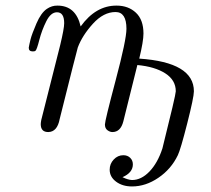

<svg xmlns="http://www.w3.org/2000/svg" viewBox="-20 -462 755 688"><path d="M83 -291Q85 -303.2 89.6 -321.5Q94.2 -339.8 110.6 -377.9Q127 -416 147.9 -430.2Q166 -442.4 186 -441.9Q252 -441.9 269 -367.2Q323.2 -442.4 397.9 -441.9Q439.9 -441.9 467 -416.5Q494.1 -391.1 494.1 -341.8Q494.1 -314 479 -252Q674.8 -238.8 674.8 -134.8Q674.8 -113.8 650.9 -19.8Q627 74.2 617.2 94.2Q593.3 144 547.6 175Q502 206.1 453.1 206.1Q418.9 206.1 396 189Q373 171.9 373 146Q373 125 387.5 109.6Q401.9 94.2 421.9 94.2Q437 94.2 446.5 103.5Q456.1 112.8 456.1 127Q456.1 156.7 418.9 172.9Q439 182.6 453.1 183.1Q486.3 183.1 515.6 152.6Q544.9 122.1 562 69.8Q609.9 -122.1 609.9 -134.8Q609.9 -174.8 572.5 -199Q535.2 -223.1 472.2 -229Q471.2 -225.1 421.9 -26.9Q412.1 11.2 382.8 11.2Q374 11.2 365 4.6Q356 -2 356 -16.1Q356 -29.3 394.5 -174.6Q433.1 -319.8 433.1 -358.9Q433.1 -418.9 394 -418.9Q351.1 -418.9 313 -377Q274.9 -335 258.8 -292Q254.9 -279.8 193.8 -35.2Q185.1 10.7 152.8 11.2Q126 11.2 126 -17.1Q126 -22 127.9 -32.2L195.8 -300.8Q210 -359.9 210 -378.9Q210 -418 184.1 -418Q162.1 -418 146 -386Q129.9 -354 120.8 -318.6Q111.8 -283.2 106.9 -279.8Q105 -277.8 97.2 -277.8Q83 -277.8 83 -291Z"/></svg>

Font: CMU Classical Serif
Style: Italic
Weight: 500
Italic angle: -14.04°
Version: Version 0.7.0